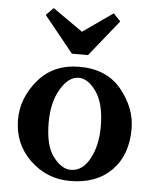

<svg xmlns="http://www.w3.org/2000/svg" viewBox="-53 -770 684 825"><g transform="rotate(5 289.5 -357.0)"><path d="M279.3 9.8Q179.2 9.8 106.7 -59.8Q34.2 -129.4 34.2 -234.4Q34.2 -326.7 99.9 -404.5Q165.5 -482.4 278.3 -482.4Q396.5 -482.4 460.2 -403.6Q523.9 -324.7 523.9 -235.8Q523.9 -122.6 458.3 -56.4Q392.6 9.8 279.3 9.8ZM278.3 -38.1Q329.6 -38.1 360.4 -95.7Q391.1 -153.3 391.1 -232.9Q391.1 -332.5 355.2 -383.8Q319.3 -435.1 279.3 -435.1Q234.9 -435.1 200.7 -377.4Q166.5 -319.8 166.5 -232.9Q166.5 -132.3 202.9 -85.2Q239.3 -38.1 278.3 -38.1ZM309.6 -535.6H240.2L113.8 -691.9L145.5 -724.1L274.9 -633.3L404.3 -724.1L435.1 -691.9Z"/></g></svg>

Font: Kelvinch
Style: Bold
Weight: 700
Designer: Paul James Miller
Foundry: High-Logic / Made with FontCreator
Version: Version 3.501;March 28, 2021;FontCreator 13.0.0.2683 64-bit